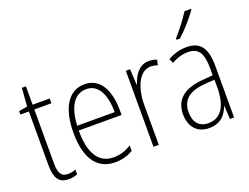

<svg xmlns="http://www.w3.org/2000/svg" viewBox="-116 -1005 1629 1256"><g transform="rotate(-20 698.5 -377.0)"><path d="M177 -24C128 -24 114 -57 114 -124V-496H233V-529H114V-657H86L76 -530L17 -520V-496H76V-124C76 -36 100 10 171 10C197 10 216 5 232 -2V-35C218 -29 198 -24 177 -24Z M478 -539C360 -539 302 -427 302 -263C302 -98 362 10 494 10C543 10 583 -2 620 -23V-61C576 -35 540 -24 496 -24C392 -24 339 -110 340 -267H638V-300C638 -428 593 -539 478 -539ZM478 -505C565 -505 602 -415 602 -300H341C348 -437 399 -505 478 -505Z M925 -538C856 -538 819 -477 801 -420H798L793 -529H763V0H800V-283C800 -393 844 -500 924 -500C942 -500 959 -496 972 -491L980 -527C963 -535 944 -538 925 -538Z M1302 -757V-764H1257C1227 -716 1187 -665 1144 -616V-606H1168C1211 -644 1270 -711 1302 -757ZM1187 -539C1142 -539 1096 -526 1057 -503L1071 -472C1113 -496 1151 -505 1185 -505C1256 -505 1287 -466 1287 -353V-307L1214 -301C1088 -291 1017 -238 1017 -133C1017 -54 1059 10 1149 10C1231 10 1268 -38 1288 -92H1290L1295 0H1324V-357C1324 -486 1282 -539 1187 -539ZM1217 -271 1288 -276V-218C1287 -101 1247 -22 1155 -22C1092 -22 1056 -62 1056 -133C1056 -219 1110 -262 1217 -271Z"/></g></svg>

Font: Noto Sans Gurmukhi UI Condensed ExtraLight
Style: Regular
Weight: 200
Width: 3
Designer: Jelle Bosma - Monotype Design Team
Foundry: Monotype Imaging Inc.
Version: Version 2.004